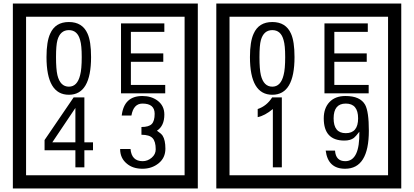

<svg xmlns="http://www.w3.org/2000/svg" viewBox="-20 -980 2350 1090"><path d="M1103 90H53V-960H1103ZM1028 15V-885H128V15ZM497 -656Q497 -442 371 -442Q244 -442 244 -656Q244 -744 265 -789Q294 -855 371 -855Q448 -855 477 -789Q497 -745 497 -656ZM444 -656Q444 -723 435 -752Q420 -809 371 -809Q322 -809 306 -752Q298 -723 298 -656Q298 -587 306 -553Q322 -488 371 -488Q419 -488 435 -554Q444 -587 444 -656ZM918 -450H667V-847H913V-799H723V-677H907V-629H723V-498H918ZM508 -127H459V-30H408V-127H233V-185L398 -427H459V-172H508ZM408 -172V-367L277 -172ZM919 -136Q919 -84 880.5 -53Q842 -22 789 -22Q734 -22 700 -51Q662 -82 662 -134H721Q727 -65 790 -65Q818 -65 841 -84.5Q864 -104 864 -132Q864 -177 846 -196Q828 -215 783 -215V-259Q825 -259 841.5 -276Q858 -293 858 -334Q858 -392 789 -392Q738 -392 726 -324H671Q684 -435 788 -435Q839 -435 874 -409Q913 -380 913 -330Q913 -265 871 -238Q895 -222 903 -210Q919 -185 919 -136Z M2258 90H1208V-960H2258ZM2183 15V-885H1283V15ZM1652 -656Q1652 -442 1526 -442Q1399 -442 1399 -656Q1399 -744 1420 -789Q1449 -855 1526 -855Q1603 -855 1632 -789Q1652 -745 1652 -656ZM1599 -656Q1599 -723 1590 -752Q1575 -809 1526 -809Q1477 -809 1461 -752Q1453 -723 1453 -656Q1453 -587 1461 -553Q1477 -488 1526 -488Q1574 -488 1590 -554Q1599 -587 1599 -656ZM2073 -450H1822V-847H2068V-799H1878V-677H2062V-629H1878V-498H2073ZM1580 -30H1529V-361Q1483 -323 1443 -315V-361Q1494 -378 1525 -427H1580ZM2074 -238Q2074 -22 1939 -22Q1842 -22 1829 -125H1882Q1886 -65 1940 -65Q2023 -65 2020 -232Q1999 -205 1989 -197Q1969 -182 1935 -182Q1818 -182 1818 -308Q1818 -366 1850.5 -400.5Q1883 -435 1941 -435Q2025 -435 2053 -385Q2074 -346 2074 -238ZM2013 -308Q2013 -392 1943 -392Q1874 -392 1874 -308Q1874 -224 1943 -224Q2013 -224 2013 -308Z"/></svg>

Font: Unicode BMP Fallback SIL
Style: Regular
Weight: 400
Foundry: NRSI, SIL International
Version: Version 5.1 Based on Unicode 5.1